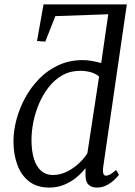

<svg xmlns="http://www.w3.org/2000/svg" viewBox="-20 -839 612 869"><path d="M203 10Q148 10 112.2 -17.5Q76.5 -45 58.8 -92.2Q41 -139.5 41 -200Q41 -246 54.2 -296.8Q67.5 -347.5 93.5 -395.5Q119.5 -443.5 157.5 -482.5Q195.5 -521.5 245 -544.2Q294.5 -567 355 -567Q374.5 -567 396.8 -563Q419 -559 438 -553.5L470 -774.5L230.5 -766L185 -650.5L147.5 -653.5L177 -819H554L446.5 -79Q444.5 -61 448 -52.5Q451.5 -44 458.5 -44Q469 -44 480 -50.5Q491 -57 505.5 -69.5L518.5 -48Q514.5 -42 500.5 -28Q486.5 -14 465.5 -2Q444.5 10 418.5 10Q393.5 10 379.8 -4.2Q366 -18.5 367 -51V-78Q351 -57 326.5 -36.5Q302 -16 270.8 -3Q239.5 10 203 10ZM218.5 -47Q253.5 -47 284.2 -62.8Q315 -78.5 338.8 -101.2Q362.5 -124 375.5 -145.5L428.5 -492.5Q411.5 -507 388.8 -512.8Q366 -518.5 343 -518.5Q298 -518.5 262.5 -498.5Q227 -478.5 200.8 -445Q174.5 -411.5 157 -370.5Q139.5 -329.5 131 -286.8Q122.5 -244 122.5 -206Q122.5 -156.5 133.5 -120.8Q144.5 -85 166 -66Q187.5 -47 218.5 -47Z"/></svg>

Font: Merriweather 20pt Light
Style: Italic
Weight: 300
Italic angle: -7.8°
Version: Version 2.101